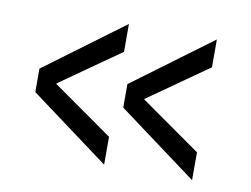

<svg xmlns="http://www.w3.org/2000/svg" viewBox="-59 -612 843 645"><g transform="rotate(10 362.0 -290.0)"><path d="M632 -435 427 -291V-289L632 -145V-50L362 -250V-330L632 -530ZM332 -435 127 -291V-289L332 -145V-50L62 -250V-330L332 -530Z"/></g></svg>

Font: Mplus 1p Medium
Style: Regular
Weight: 500
Version: Version 1.061